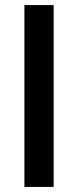

<svg xmlns="http://www.w3.org/2000/svg" viewBox="-20 -735 307 755"><path d="M76 0H191V-715H76Z"/></svg>

Font: LaHaus Display SemiBold
Style: Regular
Weight: 600
Designer: We are Make, BastardaType, Dalton Maag Ltd
Foundry: BastardaType, Dalton Maag Ltd
Version: Version 3.100;Glyphs 3.3 (3331)